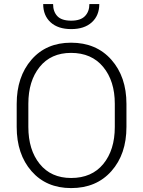

<svg xmlns="http://www.w3.org/2000/svg" viewBox="-20 -936 721 966"><path d="M616.2 -297.4Q616.2 -160.2 540.5 -75Q464.8 10.3 337.9 10.3Q212.9 10.3 138.4 -75Q64 -160.2 64 -297.4V-413.1Q64 -549.8 138.2 -635.5Q212.4 -721.2 337.4 -721.2Q464.4 -721.2 540.3 -635.5Q616.2 -549.8 616.2 -413.1ZM557.6 -414.1Q557.6 -528.3 499.3 -599.1Q440.9 -669.9 337.4 -669.9Q236.3 -669.9 179.4 -599.1Q122.6 -528.3 122.6 -414.1V-297.4Q122.6 -182.1 179.7 -111.3Q236.8 -40.5 337.9 -40.5Q441.9 -40.5 499.8 -111.1Q557.6 -181.6 557.6 -297.4ZM479.5 -915.5Q479.5 -857.9 441.9 -823.7Q404.3 -789.6 338.4 -789.6Q272 -789.6 234.6 -823.7Q197.3 -857.9 197.3 -915.5H247.1Q247.1 -877.4 268.6 -854.7Q290 -832 338.4 -832Q385.3 -832 407.5 -855Q429.7 -877.9 429.7 -915.5Z"/></svg>

Font: Franko
Style: Light
Weight: 300
Designer: Google
Version: Version 1.200310; 2013